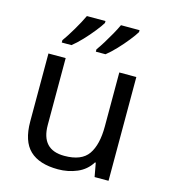

<svg xmlns="http://www.w3.org/2000/svg" viewBox="-114 -908 847 958"><g transform="rotate(15 309.0 -429.0)"><path d="M533 -587V-51H461L448 -122H444Q418 -80 372 -60.5Q326 -41 274 -41Q177 -41 128 -87.5Q79 -134 79 -236V-587H168V-242Q168 -114 287 -114Q376 -114 410.5 -164Q445 -214 445 -308V-587ZM488 -807Q478 -790 455 -761Q432 -732 405 -703.5Q378 -675 355 -657H305V-669Q319 -688 335 -714Q351 -740 366.5 -767.5Q382 -795 392 -817H488ZM312 -807Q302 -790 279 -761Q256 -732 229 -703.5Q202 -675 179 -657H129V-669Q150 -698 175 -740.5Q200 -783 216 -817H312Z"/></g></svg>

Font: Noto Sans Tamil UI
Style: Regular
Weight: 400
Designer: Jelle Bosma - Monotype Design Team
Foundry: Monotype Imaging Inc.
Version: Version 2.004; ttfautohint (v1.8.4.7-5d5b)